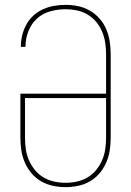

<svg xmlns="http://www.w3.org/2000/svg" viewBox="-20 -763 540 791"><path d="M250 8Q224 8 198 2.5Q172 -3 149.5 -16Q127 -29 110 -49Q93 -69 82.5 -93Q72 -117 68 -143Q64 -169 64 -195V-377H417V-540Q417 -564 413.5 -587Q410 -610 401 -632Q392 -654 376.5 -672.5Q361 -691 341 -703Q321 -715 297.5 -720Q274 -725 251 -725Q219 -725 187.5 -716.5Q156 -708 132.5 -686.5Q109 -665 97 -634.5Q85 -604 85 -572V-570H66V-572Q66 -596 72 -619.5Q78 -643 89.5 -663.5Q101 -684 119 -700Q137 -716 158.5 -725.5Q180 -735 203.5 -739Q227 -743 251 -743Q277 -743 302.5 -737.5Q328 -732 350.5 -719Q373 -706 390.5 -686Q408 -666 418 -642Q428 -618 432 -592Q436 -566 436 -540V-195Q436 -169 432 -143Q428 -117 417.5 -93Q407 -69 390 -49Q373 -29 350.5 -16Q328 -3 302 2.5Q276 8 250 8ZM250 -10Q274 -10 297 -15Q320 -20 340.5 -32Q361 -44 376 -62.5Q391 -81 400.5 -102.5Q410 -124 413.5 -147.5Q417 -171 417 -195V-359H83V-195Q83 -171 86.5 -147.5Q90 -124 99.5 -102.5Q109 -81 124 -62.5Q139 -44 159.5 -32Q180 -20 203 -15Q226 -10 250 -10Z"/></svg>

Font: Iosevka Thin
Style: Regular
Weight: 100
Monospace: yes
Designer: Belleve Invis
Foundry: Belleve Invis
Version: Version 32.5.0; ttfautohint (v1.8.4)